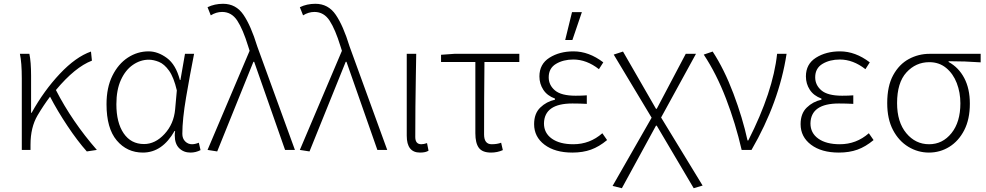

<svg xmlns="http://www.w3.org/2000/svg" viewBox="-20 -794 5204 1013"><path d="M438 5Q389 -50 336 -129.5Q283 -209 244 -284Q210 -239 178 -185Q141 -122 141 -31V-3H95V-380Q95 -464 85 -510H135Q144 -467 144 -395V-199H147Q212 -316 296 -405Q380 -494 460 -522L465 -474Q376 -440 275 -319Q360 -153 491 -3Z M985 11Q949 11 925.5 -12Q902 -35 902 -80Q902 -91 904 -103H901Q836 11 734 11Q650 11 596 -53Q542 -117 542 -244Q542 -332 573 -394.5Q604 -457 654.5 -490Q705 -523 764 -523Q813 -523 860.5 -488Q908 -453 929 -372H932L956 -510H1004Q982 -399 962 -281.5Q942 -164 942 -88Q942 -63 957 -48Q972 -33 993 -33Q1009 -33 1029 -41L1038 -2Q1013 11 985 11ZM740 -34Q799 -34 848 -87Q897 -140 904 -217L913 -317Q897 -386 872 -421Q847 -456 818.5 -467.5Q790 -479 765 -479Q721 -479 681.5 -452Q642 -425 618 -372.5Q594 -320 594 -244Q594 -147 632.5 -90.5Q671 -34 740 -34Z M1126 5 1075 -3 1297 -526 1289 -551Q1262 -639 1232 -685Q1202 -731 1152 -731Q1121 -731 1092 -713L1075 -756Q1112 -774 1157 -774Q1225 -774 1264.5 -716Q1304 -658 1337 -550L1536 -3H1484L1321 -468H1317Z M1613 5 1562 -3 1784 -526 1776 -551Q1749 -639 1719 -685Q1689 -731 1639 -731Q1608 -731 1579 -713L1562 -756Q1599 -774 1644 -774Q1712 -774 1751.5 -716Q1791 -658 1824 -550L2023 -3H1971L1808 -468H1804Z M2196 11Q2126 11 2126 -78V-510H2176L2174 -394Q2171 -230 2171 -71Q2171 -33 2203 -33Q2216 -33 2233 -39L2241 1Q2226 11 2196 11Z M2571 11Q2525 11 2506.5 -14Q2488 -39 2488 -91V-467H2307V-505L2377 -510H2720V-467H2536Q2534 -272 2534 -85Q2534 -33 2574 -33Q2603 -33 2624 -41L2633 -2Q2604 11 2571 11Z M3000 -583H2962L2998 -730H3050ZM3000 11Q2908 11 2853 -30.5Q2798 -72 2798 -139Q2798 -195 2830.5 -226.5Q2863 -258 2908 -268V-274Q2867 -289 2846.5 -320.5Q2826 -352 2826 -391Q2826 -456 2879 -489.5Q2932 -523 3006 -523Q3087 -523 3163 -465L3140 -429Q3075 -480 3005 -480Q2952 -480 2913.5 -457Q2875 -434 2875 -386Q2875 -345 2908 -317Q2941 -289 3017 -289Q3050 -289 3076 -291V-246Q3037 -248 3000 -248Q2852 -248 2850 -143Q2850 -92 2891.5 -62.5Q2933 -33 3005 -33Q3092 -33 3158 -91L3183 -55Q3141 -20 3098 -4.5Q3055 11 3000 11Z M3640 199 3445 -131H3441L3261 199L3212 187L3418 -173L3218 -506L3267 -522L3441 -220H3445L3598 -510H3652L3468 -174L3687 185Z M3945 -3H3893Q3861 -142 3810.5 -273.5Q3760 -405 3693 -506L3740 -522Q3801 -429 3849.5 -300.5Q3898 -172 3924 -53H3928Q4059 -311 4080 -510H4130Q4091 -255 3945 -3Z M4406 11Q4314 11 4259 -30.5Q4204 -72 4204 -139Q4204 -195 4236.5 -226.5Q4269 -258 4314 -268V-274Q4273 -289 4252.5 -320.5Q4232 -352 4232 -391Q4232 -456 4285 -489.5Q4338 -523 4412 -523Q4493 -523 4569 -465L4546 -429Q4481 -480 4411 -480Q4358 -480 4319.5 -457Q4281 -434 4281 -386Q4281 -345 4314 -317Q4347 -289 4423 -289Q4456 -289 4482 -291V-246Q4443 -248 4406 -248Q4258 -248 4256 -143Q4256 -92 4297.5 -62.5Q4339 -33 4411 -33Q4498 -33 4564 -91L4589 -55Q4547 -20 4504 -4.5Q4461 11 4406 11Z M4881 11Q4823 11 4772.5 -19.5Q4722 -50 4691.5 -108Q4661 -166 4661 -250Q4661 -340 4692.5 -397.5Q4724 -455 4775 -482.5Q4826 -510 4884 -510H5154V-465Q5073 -471 4985 -471V-467Q5038 -438 5067.5 -382Q5097 -326 5097 -247Q5097 -165 5067.5 -107.5Q5038 -50 4989 -19.5Q4940 11 4881 11ZM4882 -33Q4953 -33 5000 -91.5Q5047 -150 5047 -249Q5047 -306 5028 -355.5Q5009 -405 4972 -435.5Q4935 -466 4883 -466Q4812 -466 4762.5 -412Q4713 -358 4713 -250Q4713 -150 4761.5 -91.5Q4810 -33 4882 -33Z"/></svg>

Font: LXGW 975 Gothic SC 200W
Style: Regular
Weight: 200
Version: Version 2.01;February 25, 2021